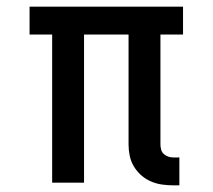

<svg xmlns="http://www.w3.org/2000/svg" viewBox="-20 -550 640 578"><path d="M502 8Q485 8 467.5 5.5Q450 3 434 -4Q418 -11 405 -22.5Q392 -34 383 -49Q374 -64 370.5 -81Q367 -98 367 -115V-446H233V0H137V-446H69V-530H531V-446H463V-115Q463 -108 465 -100Q467 -92 473 -86.5Q479 -81 486.5 -78.5Q494 -76 502 -76H520V8Z"/></svg>

Font: Iosevka Curly Slab MdEx
Style: Regular
Weight: 500
Width: 7
Monospace: yes
Designer: Belleve Invis
Foundry: Belleve Invis
Version: Version 11.1.0; ttfautohint (v1.8.3)